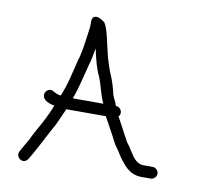

<svg xmlns="http://www.w3.org/2000/svg" viewBox="-75 -714 841 809"><g transform="rotate(10 346.0 -310.0)"><path d="M642 -29C642 -42.2 630.2 -54 617 -54H578C545.7 -54 530.2 -82.3 517 -102L507 -118C499.4 -130.6 492 -135.1 486 -150C482 -158 477.3 -166.7 472 -176L458 -202C452.7 -211.3 448 -220 444 -228L438 -238C442.7 -242.7 445 -248.3 445 -255C445 -268.2 433.2 -280 420 -280C418 -284 416.3 -288.3 415 -293C408.6 -306.9 403.9 -314.5 400 -328C393.7 -356.1 384.3 -386.8 373 -411C365.6 -428.8 360.3 -445.7 354 -466.5C347.8 -486.9 341.2 -520.5 336 -540C328.7 -571.7 324.5 -594.8 310 -619L296 -628C277.4 -639.9 255 -640.1 255 -612V-595C255 -589.7 254.7 -585.7 254 -583C250 -559 248.4 -534.2 244 -510L240 -486C236 -468.6 234.6 -457.5 229 -442C215.1 -386.5 204.8 -332.1 183 -283C171.8 -283 157.9 -290.5 150 -295C130.1 -307.4 108.3 -286.3 114 -266.5C119.4 -247.6 144.2 -240 164 -236C149 -197.1 129 -158.4 109 -124L95 -98C84.2 -72 65.1 -45.2 53 -21C45.3 -7.2 53 7.4 63 13C82.3 23.7 94.8 7.4 101 -5L113 -26C137.6 -69.1 158.9 -114.1 184 -158C193.3 -177.8 202.7 -200.2 212 -220L216 -230H386C386 -228.7 386.3 -227.7 387 -227C395.9 -210.7 404.1 -195.3 414 -178L428 -152C436.7 -135.8 445.3 -116.1 456 -104C463 -95.2 469.7 -82.4 476 -73C499.2 -42.1 524.3 -4 578 -4H617C630.2 -4 642 -15.8 642 -29ZM235 -280C235.7 -282 236.3 -283.7 237 -285C254 -330.4 263.5 -378.4 277 -428C284.4 -450.2 288.4 -475.5 293 -501C293 -501.7 293.3 -502.3 294 -503L296 -493C304.5 -455.8 312.9 -420.2 328 -390C342.7 -354.7 349.7 -312.6 366 -280Z"/></g></svg>

Font: HoneyBee
Style: Book
Weight: 300
Foundry: Cannot Into Space Fonts
Version: Version 0.89